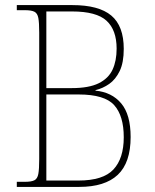

<svg xmlns="http://www.w3.org/2000/svg" viewBox="-20 -734 608 754"><path d="M46 0V-20H78Q103 -20 115 -26Q127 -32 130.5 -51Q134 -70 134 -109V-606Q134 -645 130.5 -663.5Q127 -682 115 -688Q103 -694 78 -694H46V-714H264Q368 -714 417 -673Q466 -632 466 -542Q466 -488 450 -455Q434 -422 409 -404.5Q384 -387 355 -380V-378Q419 -372 456 -328Q493 -284 493 -196Q493 -95 442.5 -47.5Q392 0 291 0ZM262 -388Q329 -388 367.5 -407Q406 -426 422 -460.5Q438 -495 438 -543Q438 -616 398.5 -652.5Q359 -689 263 -689H162V-388ZM288 -25Q385 -25 425.5 -68.5Q466 -112 466 -195Q466 -279 428.5 -321Q391 -363 289 -363H162V-25Z"/></svg>

Font: Noto Serif Ethiopic SemiCondensed Thin
Style: Regular
Weight: 100
Width: 4
Designer: Monotype Design Team
Foundry: Monotype Imaging Inc.
Version: Version 2.102; ttfautohint (v1.8.4.7-5d5b)